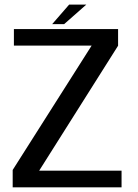

<svg xmlns="http://www.w3.org/2000/svg" viewBox="-20 -799 590 819"><path d="M34.1 0H498.5V-71H147.1L483.7 -604V-675H39.3V-604.4H370.8L34.1 -74ZM202.5 -696H253.5L348.1 -779.3H274.9Z"/></svg>

Font: Anybody Thin
Style: Regular
Weight: 100
Designer: Tyler Finck
Foundry: Etcetera Type Company
Version: Version 1.114;gftools[0.9.25]